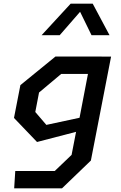

<svg xmlns="http://www.w3.org/2000/svg" viewBox="-20 -830 660 1050"><path d="M57.5 200H319L477 48L587.5 -520.5H536V-521H283.5L91.5 -364.5L56.5 -185L182.5 -53.5L396 -109L371.5 17L279.5 105H63.5ZM173 -217.5 193.5 -324 314.5 -425.5H461L415 -186L233.5 -147ZM207.5 -637.5H306.5L418 -765.5L480.5 -637.5H579L487 -810H366.5Z"/></svg>

Font: Monaspace Krypton Medium
Style: Italic
Weight: 500
Italic angle: -11°
Designer: Riley Cran & the Lettermatic Team
Foundry: Lettermatic
Version: Version 1.101 (Monaspace Krypton)